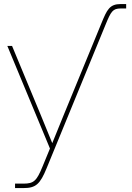

<svg xmlns="http://www.w3.org/2000/svg" viewBox="-20 -748 668 972"><path d="M493.7 -630.9 301.8 -164.1 244.6 -23.4 187 -164.1 41 -515.6H17.1L232.9 3.9L195.3 95.2C165.5 168 150.9 181.6 99.1 181.6H56.2V204.1H99.1C161.6 204.1 183.1 184.1 216.3 103L514.2 -622.6C542 -690.4 550.8 -705.1 591.3 -705.1H618.7V-727.5H591.3C534.7 -727.5 521.5 -698.7 493.7 -630.9Z"/></svg>

Font: Raveo Display Display Thin
Style: Regular
Weight: 100
Designer: Jakub Foglar, Rasmus Andersson (Inter)
Foundry: Jakubfoglar.com
Version: Version 1.100;Glyphs 3.2.3 (3260)